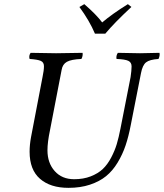

<svg xmlns="http://www.w3.org/2000/svg" viewBox="-20 -904 797 934"><path d="M124 -166Q124 -199.2 130.9 -236.8L187 -529.8Q193.8 -561.5 193.8 -582Q193.8 -601.1 178.2 -607.9Q162.6 -614.7 124 -617.2Q119.1 -632.8 128.9 -647Q218.8 -645 252.9 -645Q297.9 -645 381.8 -647Q383.8 -631.3 376 -617.2Q326.7 -615.2 305.4 -603.3Q284.2 -591.3 279.8 -564L223.1 -270Q210.9 -212.4 210.9 -172.9Q210.9 -111.3 246.1 -71.8Q281.2 -32.2 340.8 -32.2Q385.7 -32.2 421.4 -46.1Q457 -60.1 480 -81.8Q502.9 -103.5 520.8 -137.5Q538.6 -171.4 548.1 -203.4Q557.6 -235.4 565.9 -277.8L615.2 -528.8Q620.1 -561.5 620.1 -581.1Q620.1 -600.6 604 -608.2Q587.9 -615.7 546.9 -617.2Q543.9 -632.8 553.2 -647Q645 -645 661.1 -645Q687.5 -645 755.9 -647Q758.8 -633.3 751 -617.2Q707.5 -614.3 690.4 -600.6Q673.3 -586.9 666 -548.8L616.2 -295.9Q605.5 -239.7 590.8 -196.3Q576.2 -152.8 552 -112.8Q527.8 -72.8 495.8 -46.9Q463.9 -21 417.5 -5.6Q371.1 9.8 313 9.8Q225.1 9.8 174.6 -34.2Q124 -78.1 124 -166ZM492.2 -740.2H441.9Q415 -803.7 366.2 -870.1L390.1 -883.8Q448.7 -833 477.1 -794.9Q525.9 -836.4 602.1 -883.8L619.1 -870.1Q535.2 -792 492.2 -740.2Z"/></svg>

Font: Common Serif News
Style: Italic
Weight: 450
Italic angle: -12°
Designer: Philipp H. Poll, Khaled Hosny
Foundry: Stefan Peev, Context Ltd.
Version: Version 1.026